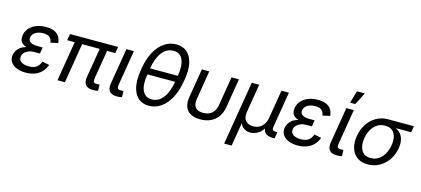

<svg xmlns="http://www.w3.org/2000/svg" viewBox="-70 -1361 4760 2171"><g transform="rotate(15 2310.0 -275.5)"><path d="M222.2 10.3Q159.2 10.3 113 -9.3Q66.9 -28.8 44.2 -64Q21.5 -99.1 29.3 -146.5Q33.7 -170.4 47.1 -194.8Q60.5 -219.2 86.7 -239.3Q112.8 -259.3 154.8 -271.2Q196.8 -283.2 257.3 -283.2H329.6L322.8 -240.7H259.3Q221.2 -240.7 191.9 -229.2Q162.6 -217.8 144.5 -198Q126.5 -178.2 122.1 -152.8Q115.2 -114.3 147.2 -90.8Q179.2 -67.4 238.3 -67.4Q277.3 -67.4 303.5 -77.9Q329.6 -88.4 346.4 -108.9Q363.3 -129.4 374.5 -158.7L457.5 -142.6Q440.4 -94.7 408.2 -60.5Q376 -26.4 329.1 -8.1Q282.2 10.3 222.2 10.3ZM254.9 -259.3Q196.3 -259.3 159.9 -270.3Q123.5 -281.2 104.7 -299.8Q85.9 -318.4 81.1 -341.8Q76.2 -365.2 80.6 -390.1Q88.9 -439.9 121.3 -475.3Q153.8 -510.7 203.4 -529.5Q252.9 -548.3 313.5 -548.3Q373 -548.3 411.1 -531Q449.2 -513.7 469 -482.2Q488.8 -450.7 492.2 -408.2L405.3 -389.2Q402.3 -427.7 377.4 -449.7Q352.5 -471.7 301.3 -471.7Q247.6 -471.7 210.7 -448.5Q173.8 -425.3 168.5 -387.2Q163.6 -354 189.7 -334.2Q215.8 -314.5 272.5 -314.5H334.5L325.7 -259.3Z M1008.3 3.4Q945.8 3.4 920.4 -28.8Q895 -61 904.8 -120.1L970.2 -514.2H1057.1L994.6 -140.1Q988.8 -104 995.8 -88.9Q1002.9 -73.7 1031.2 -73.7Q1044.4 -73.7 1051.5 -74.5Q1058.6 -75.2 1064.9 -77.1L1067.4 -3.4Q1056.6 -1 1041.3 1.2Q1025.9 3.4 1008.3 3.4ZM592.8 0 677.7 -514.2H764.6L679.7 0ZM581.5 -465.8 594.2 -541H1157.2L1145 -465.8Z M1289.1 3.4Q1225.6 3.4 1200.4 -28.3Q1175.3 -60.1 1185.1 -120.1L1254.9 -541H1342.3L1275.9 -140.1Q1269.5 -103.5 1276.4 -88.9Q1283.2 -74.2 1311.5 -74.2Q1323.7 -74.2 1331.1 -75Q1338.4 -75.7 1344.7 -77.1L1347.2 -3.4Q1336.9 -1 1321.5 1.2Q1306.2 3.4 1289.1 3.4Z M1663.6 11.7Q1586.9 11.7 1537.8 -32.2Q1488.8 -76.2 1471.9 -156.5Q1455.1 -236.8 1472.7 -347.2L1478 -380.4Q1495.6 -489.3 1539.1 -569.8Q1582.5 -650.4 1646.2 -694.8Q1710 -739.3 1788.1 -739.3Q1866.7 -739.3 1916 -695.1Q1965.3 -650.9 1982.2 -570.3Q1999 -489.7 1980 -380.4L1974.1 -347.2Q1954.6 -235.8 1910.2 -155.3Q1865.7 -74.7 1802.5 -31.5Q1739.3 11.7 1663.6 11.7ZM1676.8 -66.4Q1756.3 -66.4 1809.6 -136Q1862.8 -205.6 1883.3 -331.5L1894 -396Q1915 -522 1884.8 -591.6Q1854.5 -661.1 1774.9 -661.1Q1695.8 -661.1 1642.3 -591.6Q1588.9 -522 1568.4 -396L1557.6 -331.5Q1536.6 -204.1 1567.9 -135.3Q1599.1 -66.4 1676.8 -66.4ZM1532.7 -327.1 1544.9 -400.4H1921.4L1909.2 -327.1Z M2264.2 9.8Q2196.3 9.8 2151.4 -14.9Q2106.4 -39.6 2088.6 -86.9Q2070.8 -134.3 2082 -202.6L2138.2 -541H2225.1L2169.9 -207Q2162.6 -160.2 2172.6 -129.9Q2182.6 -99.6 2209 -84.7Q2235.4 -69.8 2277.3 -69.8Q2319.8 -69.8 2351.3 -84.7Q2382.8 -99.6 2402.8 -129.9Q2422.9 -160.2 2430.2 -207L2485.4 -541H2572.3L2516.6 -202.6Q2505.9 -135.3 2472.4 -87.6Q2439 -40 2386.2 -15.1Q2333.5 9.8 2264.2 9.8Z M2598.6 204.1 2722.2 -541H2809.1L2755.4 -214.8Q2746.6 -163.1 2759.3 -130.9Q2772 -98.6 2799.3 -84Q2826.7 -69.3 2863.3 -69.3Q2901.4 -69.3 2932.6 -84.7Q2963.9 -100.1 2985.6 -132.1Q3007.3 -164.1 3015.6 -214.8L3069.8 -541H3156.7L3087.9 -123Q3083.5 -96.2 3093.3 -85.7Q3103 -75.2 3132.8 -75.2H3147L3134.3 0H3117.2Q3050.3 0 3021.2 -31Q2992.2 -62 3002.4 -122.1L3010.7 -171.4H3030.8Q3022 -117.2 3001 -82.3Q2980 -47.4 2953.1 -27.8Q2926.3 -8.3 2898.9 -0.2Q2871.6 7.8 2849.6 7.8Q2827.6 7.8 2803 -0.2Q2778.3 -8.3 2758.1 -27.8Q2737.8 -47.4 2728.8 -82.3Q2719.7 -117.2 2728.5 -171.4H2748L2686 204.1Z M3405.8 10.3Q3342.8 10.3 3296.6 -9.3Q3250.5 -28.8 3227.8 -64Q3205.1 -99.1 3212.9 -146.5Q3217.3 -170.4 3230.7 -194.8Q3244.1 -219.2 3270.3 -239.3Q3296.4 -259.3 3338.4 -271.2Q3380.4 -283.2 3440.9 -283.2H3513.2L3506.3 -240.7H3442.9Q3404.8 -240.7 3375.5 -229.2Q3346.2 -217.8 3328.1 -198Q3310.1 -178.2 3305.7 -152.8Q3298.8 -114.3 3330.8 -90.8Q3362.8 -67.4 3421.9 -67.4Q3460.9 -67.4 3487.1 -77.9Q3513.2 -88.4 3530 -108.9Q3546.9 -129.4 3558.1 -158.7L3641.1 -142.6Q3624 -94.7 3591.8 -60.5Q3559.6 -26.4 3512.7 -8.1Q3465.8 10.3 3405.8 10.3ZM3438.5 -259.3Q3379.9 -259.3 3343.5 -270.3Q3307.1 -281.2 3288.3 -299.8Q3269.5 -318.4 3264.6 -341.8Q3259.8 -365.2 3264.2 -390.1Q3272.5 -439.9 3304.9 -475.3Q3337.4 -510.7 3387 -529.5Q3436.5 -548.3 3497.1 -548.3Q3556.6 -548.3 3594.7 -531Q3632.8 -513.7 3652.6 -482.2Q3672.4 -450.7 3675.8 -408.2L3588.9 -389.2Q3585.9 -427.7 3561 -449.7Q3536.1 -471.7 3484.9 -471.7Q3431.2 -471.7 3394.3 -448.5Q3357.4 -425.3 3352.1 -387.2Q3347.2 -354 3373.3 -334.2Q3399.4 -314.5 3456.1 -314.5H3518.1L3509.3 -259.3Z M3863.8 3.4Q3800.3 3.4 3775.1 -28.3Q3750 -60.1 3759.8 -120.1L3829.6 -541H3917L3850.6 -140.1Q3844.2 -103.5 3851.1 -88.9Q3857.9 -74.2 3886.2 -74.2Q3898.4 -74.2 3905.8 -75Q3913.1 -75.7 3919.4 -77.1L3921.9 -3.4Q3911.6 -1 3896.2 1.2Q3880.9 3.4 3863.8 3.4ZM3854.5 -611.3 3895.5 -755.4H3988.3L3915.5 -611.3Z M4226.6 11.7Q4152.3 11.7 4102.5 -23.4Q4052.7 -58.6 4032.5 -121.3Q4012.2 -184.1 4025.4 -266.6Q4039.6 -349.6 4080.8 -411.1Q4122.1 -472.7 4183.1 -506.8Q4244.1 -541 4317.9 -541H4620.1L4607.9 -466.8H4377.4L4306.2 -462.9Q4252.4 -462.9 4212.6 -436.5Q4172.9 -410.2 4147.9 -365.7Q4123 -321.3 4113.8 -267.1Q4105 -213.4 4114.5 -167.5Q4124 -121.6 4154.5 -94Q4185.1 -66.4 4238.8 -66.4Q4293 -66.4 4333 -93.8Q4373 -121.1 4398.2 -166.7Q4423.3 -212.4 4432.1 -267.1Q4441.4 -322.3 4431.4 -366.5Q4421.4 -410.6 4390.6 -436.8Q4359.9 -462.9 4306.2 -462.9L4309.6 -488.3Q4363.8 -488.3 4407 -474.1Q4450.2 -460 4478.5 -431.2Q4506.8 -402.3 4517.6 -358.4Q4528.3 -314.5 4518.6 -254.9Q4505.9 -178.2 4464.6 -117.9Q4423.3 -57.6 4362.1 -22.9Q4300.8 11.7 4226.6 11.7Z"/></g></svg>

Font: Inter 17pt
Style: Italic
Weight: 400
Italic angle: -9.3988°
Version: Version 4.001;git-66647c0bb